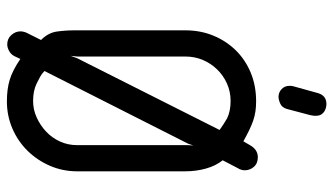

<svg xmlns="http://www.w3.org/2000/svg" viewBox="-225 -742 967 557"><g transform="rotate(90 258.5 -463.5)"><path d="M250 -902Q257 -927 282 -927Q282 -927 287.5 -926.5Q293 -926 299.5 -923Q306 -920 311 -913.5Q316 -907 316 -895Q316 -892 315.5 -888.5Q315 -885 314 -880L296 -812Q292 -798 280.5 -793Q269 -788 261 -788Q248 -788 238.5 -797Q229 -806 229 -820Q229 -826 230 -830ZM68 -518Q68 -561 83 -598Q98 -635 125 -663Q152 -691 190 -707Q228 -723 274 -723Q290 -723 303.5 -721Q317 -719 330 -714.5Q343 -710 357.5 -703Q372 -696 390 -686L401 -705Q414 -728 436 -728Q454 -728 464 -716.5Q474 -705 474 -690Q474 -682 470 -673V-674L445 -626Q461 -606 469 -577.5Q477 -549 477 -517V-204Q477 -162 461 -125Q445 -88 417.5 -60Q390 -32 353 -16Q316 0 274 0Q239 0 212 -8Q185 -16 151 -39L143 -22Q138 -12 128 -6.5Q118 -1 109 -1Q92 -1 81.5 -13Q71 -25 71 -39Q71 -48 75 -57L96 -99Q75 -120 71.5 -145Q68 -170 68 -197ZM223 -86Q244 -76 273 -76Q298 -76 321 -86.5Q344 -97 362 -114Q380 -131 390.5 -154Q401 -177 401 -203V-524L402 -541L397 -526L186 -109Q194 -101 203.5 -96Q213 -91 223 -86ZM323 -639Q302 -649 273 -649Q246 -649 222.5 -638.5Q199 -628 181.5 -610Q164 -592 154 -568.5Q144 -545 144 -518V-205L142 -185L149 -204L357 -617Q342 -628 323 -639Z"/></g></svg>

Font: VDS Compensated
Style: Light
Weight: 300
Designer: artmaker
Foundry: artmaker
Version: Version 1.000 2012 initial release